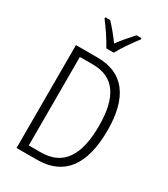

<svg xmlns="http://www.w3.org/2000/svg" viewBox="-227 -1117 1012 1154"><g transform="rotate(30 279.5 -539.5)"><path d="M251 -854H303C326 -899 371 -962 403 -1004V-1013H369C334 -975 307 -943 277 -903C249 -941 214 -984 186 -1013H152V-1004C183 -965 226 -900 251 -854ZM504 -431C504 -660 413 -780 234 -780H83V-66H225C411 -66 504 -190 504 -431ZM446 -428C446 -222 376 -116 222 -116H139V-730H229C379 -730 446 -626 446 -428Z"/></g></svg>

Font: Noto Sans Malayalam UI Condensed Light
Style: Regular
Weight: 300
Width: 3
Designer: Jelle Bosma - Monotype Design Team
Foundry: Monotype Imaging Inc.
Version: Version 2.104